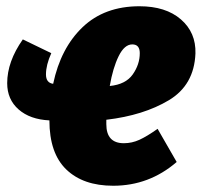

<svg xmlns="http://www.w3.org/2000/svg" viewBox="-20 -574 645 614"><path d="M605 -403Q601 -302 520 -253.5Q439 -205 320 -191V-177Q320 -116 376 -116Q402 -116 426 -127Q450 -138 484 -162L545 -56Q457 20 342 20Q246 20 192 -32Q138 -84 138 -189Q76 -192 39.5 -224Q3 -256 3 -308Q3 -377 53 -448L144 -404Q127 -366 127 -336Q127 -309 150 -306Q174 -420 244 -487Q314 -554 426 -554Q510 -554 558.5 -512Q607 -470 605 -403ZM427 -404Q427 -432 403 -432Q378 -432 359.5 -394.5Q341 -357 331 -299Q382 -304 404.5 -336Q427 -368 427 -404Z"/></svg>

Font: Fira Sans Extra Condensed Black
Style: Italic
Weight: 900
Width: 3
Italic angle: -8°
Designer: Carrois Corporate & Edenspiekermann AG
Foundry: Carrois Corporate GbR & Edenspiekermann AG
Version: Version 4.203